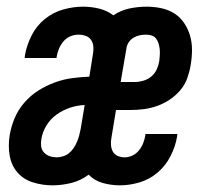

<svg xmlns="http://www.w3.org/2000/svg" viewBox="-20 -548 640 576"><path d="M137 8Q107 8 78.5 -1Q50 -10 32 -31Q14 -52 9 -81.5Q4 -111 9 -142Q13 -167 23.5 -192.5Q34 -218 52.5 -239.5Q71 -261 94.5 -276Q118 -291 144 -300.5Q170 -310 196 -313.5Q222 -317 248 -318L259 -387Q261 -398 260 -409Q259 -420 253 -428.5Q247 -437 237 -440.5Q227 -444 215 -444Q203 -444 191 -439Q179 -434 170.5 -424Q162 -414 157 -402Q152 -390 150 -378Q150 -377 150 -376Q150 -375 149 -374H54Q54 -376 54.5 -378Q55 -380 55 -383Q60 -412 74.5 -441Q89 -470 114 -490.5Q139 -511 169.5 -519.5Q200 -528 229 -528Q254 -528 278 -522Q302 -516 320 -502Q342 -517 368 -522.5Q394 -528 420 -528Q442 -528 463.5 -523.5Q485 -519 502.5 -508Q520 -497 532 -479.5Q544 -462 550 -441.5Q556 -421 556 -398.5Q556 -376 552 -353Q549 -334 542 -314Q535 -294 521 -277.5Q507 -261 489 -249Q471 -237 451 -230Q431 -223 411 -220.5Q391 -218 371 -218H328L314 -133Q312 -123 313 -112Q314 -101 319 -92.5Q324 -84 333.5 -80Q343 -76 354 -76Q366 -76 377.5 -81.5Q389 -87 397 -97Q405 -107 409.5 -118.5Q414 -130 416 -142Q416 -143 416 -144Q416 -145 416 -146H512Q512 -144 511.5 -141.5Q511 -139 511 -137Q506 -108 491.5 -79.5Q477 -51 453 -30.5Q429 -10 399 -1Q369 8 340 8Q314 8 288.5 1Q263 -6 246 -24Q222 -6 193.5 1Q165 8 138 8ZM342 -302H385Q397 -302 410.5 -306Q424 -310 434.5 -319Q445 -328 450.5 -340.5Q456 -353 458 -366Q459 -375 459.5 -384Q460 -393 459 -401.5Q458 -410 455.5 -418Q453 -426 448 -432.5Q443 -439 435 -441.5Q427 -444 418 -444Q408 -444 398.5 -442Q389 -440 380 -434.5Q371 -429 365.5 -420Q360 -411 359 -401ZM150 -76Q159 -76 169 -79Q179 -82 187 -88.5Q195 -95 201 -104Q207 -113 211 -122.5Q215 -132 217.5 -141.5Q220 -151 222 -161L234 -233Q212 -232 190.5 -225Q169 -218 150 -204.5Q131 -191 119 -171Q107 -151 104 -130Q102 -119 103.5 -108.5Q105 -98 112 -90.5Q119 -83 129 -79.5Q139 -76 150 -76Z"/></svg>

Font: Iosevka SS04 Medium Extended
Style: Italic
Weight: 500
Width: 7
Italic angle: -9°
Monospace: yes
Designer: Belleve Invis
Foundry: Belleve Invis
Version: Version 19.0.0; ttfautohint (v1.8.4)